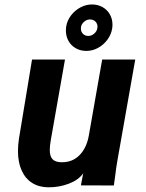

<svg xmlns="http://www.w3.org/2000/svg" viewBox="-20 -810 640 839"><path d="M58.5 -150Q58.5 -176 63 -205L120 -550H264L202 -198Q197.5 -173.5 197.5 -154Q197.5 -127 209.8 -114Q222 -101 250.5 -101Q297.5 -101 328 -132.5Q358.5 -164 368 -217L426.5 -550H571L494 -114Q488 -81.5 483 -39L477.5 0.5L333.5 0L343.5 -52.5Q323 -23.5 281.2 -7.5Q239.5 8.5 192.5 8.5Q151.5 8.5 121.2 -10.2Q91 -29 74.8 -64.8Q58.5 -100.5 58.5 -150ZM268 -676.5Q268 -686 269.5 -695.5Q274 -721.5 290.8 -743.2Q307.5 -765 331.8 -777.8Q356 -790.5 382 -790.5Q407.5 -790.5 428 -779Q448.5 -767.5 460 -747.2Q471.5 -727 471.5 -702.5Q471.5 -693.5 470 -684.5Q465.5 -658 448.8 -635.8Q432 -613.5 408 -600.5Q384 -587.5 357.5 -587.5Q331.5 -587.5 311 -599.2Q290.5 -611 279.2 -631.2Q268 -651.5 268 -676.5ZM405 -685Q406 -690 406 -693Q406 -707 396.8 -716Q387.5 -725 373 -725Q359 -725 347.8 -715.2Q336.5 -705.5 334 -692.5Q333.5 -690 333.5 -685Q333.5 -671.5 342.5 -662.2Q351.5 -653 366 -653Q380 -653 391.2 -662.8Q402.5 -672.5 405 -685Z"/></svg>

Font: JuliaMono ExtraBoldItalic
Style: Regular
Weight: 800
Italic angle: -9°
Monospace: yes
Designer: cormullion
Foundry: corm
Version: Version 0.049; ttfautohint (v1.8.4)